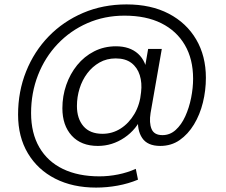

<svg xmlns="http://www.w3.org/2000/svg" viewBox="-20 -656 1025 871"><path d="M416 195Q310 195 230.5 154.5Q151 114 106.5 39.5Q62 -35 62 -136Q62 -241 98.5 -332Q135 -423 201 -491Q267 -559 357 -597.5Q447 -636 554 -636Q665 -636 745.5 -594Q826 -552 870 -477Q914 -402 914 -303Q914 -246 900.5 -191Q887 -136 860 -91.5Q833 -47 795 -20.5Q757 6 707 6Q649 6 625 -30Q601 -66 607 -122L610 -157L627 -133Q600 -69 544.5 -31.5Q489 6 424 6Q348 6 305.5 -40.5Q263 -87 263 -165Q263 -220 280.5 -270.5Q298 -321 330 -360.5Q362 -400 407 -423Q452 -446 506 -446Q569 -446 606.5 -412Q644 -378 650 -313L629 -301L652 -434H714L663 -143Q656 -99 667.5 -71Q679 -43 717 -43Q751 -43 777 -66.5Q803 -90 820.5 -128.5Q838 -167 847 -212Q856 -257 856 -299Q856 -388 818.5 -452Q781 -516 712 -550.5Q643 -585 545 -585Q454 -585 376.5 -551Q299 -517 241.5 -456.5Q184 -396 152.5 -315.5Q121 -235 121 -143Q121 -52 158.5 12.5Q196 77 265.5 110.5Q335 144 431 144Q473 144 515.5 135.5Q558 127 596 110L606 159Q563 177 514 186Q465 195 416 195ZM445 -49Q490 -49 527.5 -73Q565 -97 590 -139.5Q615 -182 620 -238Q625 -280 614 -315Q603 -350 576 -370.5Q549 -391 505 -391Q464 -391 431.5 -372.5Q399 -354 376 -323.5Q353 -293 341 -254.5Q329 -216 329 -175Q329 -118 358.5 -83.5Q388 -49 445 -49Z"/></svg>

Font: DM Sans 28pt Light
Style: Italic
Weight: 300
Italic angle: -10°
Version: Version 4.004;gftools[0.9.30]